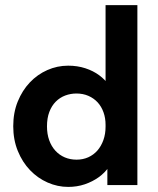

<svg xmlns="http://www.w3.org/2000/svg" viewBox="-20 -720 614 747"><path d="M397.7 0H514.5V-325.5V-332.5V-700H390.7V-332.5V-325.5V-126L397.7 -111ZM245.2 7.2Q279.7 7.2 309.9 -3Q340 -13.3 363.9 -30.4Q387.7 -47.5 403.9 -70.9Q420 -94.3 425.8 -120.8V-226.8H390.7Q390.7 -198.5 382.2 -174.9Q373.7 -151.3 359 -134.4Q344.2 -117.5 323.4 -108.1Q302.5 -98.8 277.8 -98.8Q253.3 -98.8 232.3 -107.6Q211.3 -116.5 195.6 -133.5Q180 -150.5 171.4 -174.5Q162.8 -198.5 162.8 -228.5Q162.8 -260.5 171.9 -284.5Q181 -308.5 196.9 -324.5Q212.8 -340.5 233.8 -348.4Q254.8 -356.2 277.5 -356.2Q303 -356.2 324.1 -347Q345.2 -337.7 360 -321.6Q374.7 -305.5 382.7 -283.1Q390.7 -260.8 390.7 -234.5H420.8V-342Q418.5 -366 404 -387.9Q389.5 -409.8 366.2 -427Q343 -444.3 312.1 -454.4Q281.2 -464.5 245.2 -464.5Q202.7 -464.5 164.1 -447.4Q125.5 -430.3 96.1 -399.3Q66.7 -368.3 49.1 -325.1Q31.5 -282 31.5 -229Q31.5 -176 49.4 -132.4Q67.2 -88.8 97 -57.8Q126.7 -26.8 165.4 -9.8Q204 7.2 245.2 7.2Z"/></svg>

Font: Tilda Sans VF
Style: Regular
Weight: 400
Designer: ParaType Ltd
Foundry: ParaType Ltd
Version: Version 1.010